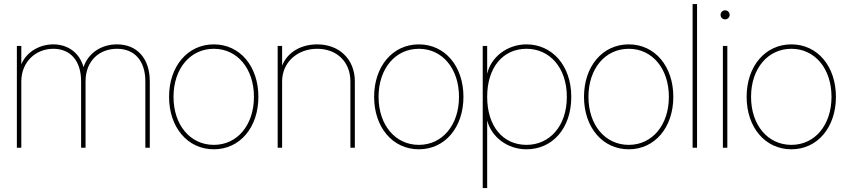

<svg xmlns="http://www.w3.org/2000/svg" viewBox="-20 -748 4284 972"><path d="M65.4 0H87.9V-335.9C87.9 -432.1 158.2 -501 250 -501C335.4 -501 390.6 -441.4 390.6 -335.9V0H413.1V-335.9C413.1 -441.4 483.9 -501 572.3 -501C660.2 -501 715.8 -441.4 715.8 -335.9V0H738.3V-335.9C738.3 -451.7 674.3 -523.4 572.3 -523.4C492.7 -523.4 426.8 -479.5 402.8 -408.2C383.3 -479.5 324.7 -523.4 250 -523.4C185.1 -523.4 116.2 -489.7 87.9 -422.4V-515.6H65.4Z M1062.5 7.8C1195.3 7.8 1288.1 -104 1288.1 -257.8C1288.1 -411.6 1195.3 -523.4 1062.5 -523.4C929.2 -523.4 835.9 -411.6 835.9 -257.8C835.9 -104 929.2 7.8 1062.5 7.8ZM1062.5 -14.6C942.9 -14.6 858.4 -115.2 858.4 -257.8C858.4 -400.4 942.9 -501 1062.5 -501C1181.6 -501 1265.6 -400.4 1265.6 -257.8C1265.6 -115.2 1181.6 -14.6 1062.5 -14.6Z M1408.2 -335.9C1408.2 -431.6 1484.4 -501 1585.9 -501C1685.1 -501 1753.9 -435.1 1753.9 -335.9V0H1776.4V-335.9C1776.4 -447.8 1697.8 -523.4 1585.9 -523.4C1508.8 -523.4 1437 -487.8 1408.2 -415.5V-515.6H1385.7V0H1408.2Z M2100.6 7.8C2233.4 7.8 2326.2 -104 2326.2 -257.8C2326.2 -411.6 2233.4 -523.4 2100.6 -523.4C1967.3 -523.4 1874 -411.6 1874 -257.8C1874 -104 1967.3 7.8 2100.6 7.8ZM2100.6 -14.6C1981 -14.6 1896.5 -115.2 1896.5 -257.8C1896.5 -400.4 1981 -501 2100.6 -501C2219.7 -501 2303.7 -400.4 2303.7 -257.8C2303.7 -115.2 2219.7 -14.6 2100.6 -14.6Z M2423.8 204.1H2446.3V-136.7H2446.8C2468.3 -55.2 2547.4 7.8 2645.5 7.8C2774.9 7.8 2872.1 -96.2 2872.1 -257.8C2872.1 -418 2773.4 -523.4 2645.5 -523.4C2547.4 -523.4 2465.8 -458.5 2446.8 -376H2446.3V-515.6H2423.8ZM2645.5 -14.6C2526.4 -14.6 2446.3 -108.4 2446.3 -257.8C2446.3 -407.2 2526.4 -501 2645.5 -501C2761.2 -501 2849.6 -407.2 2849.6 -257.8C2849.6 -108.4 2761.2 -14.6 2645.5 -14.6Z M3163.1 7.8C3295.9 7.8 3388.7 -104 3388.7 -257.8C3388.7 -411.6 3295.9 -523.4 3163.1 -523.4C3029.8 -523.4 2936.5 -411.6 2936.5 -257.8C2936.5 -104 3029.8 7.8 3163.1 7.8ZM3163.1 -14.6C3043.5 -14.6 2959 -115.2 2959 -257.8C2959 -400.4 3043.5 -501 3163.1 -501C3282.2 -501 3366.2 -400.4 3366.2 -257.8C3366.2 -115.2 3282.2 -14.6 3163.1 -14.6Z M3508.8 -727.5H3486.3V0H3508.8Z M3639.6 0H3662.1V-515.6H3639.6ZM3650.9 -649.9C3663.6 -649.9 3673.8 -660.2 3673.8 -672.9C3673.8 -685.5 3663.6 -695.8 3650.9 -695.8C3638.2 -695.8 3627.9 -685.5 3627.9 -672.9C3627.9 -660.2 3638.2 -649.9 3650.9 -649.9Z M3986.3 7.8C4119.1 7.8 4211.9 -104 4211.9 -257.8C4211.9 -411.6 4119.1 -523.4 3986.3 -523.4C3853 -523.4 3759.8 -411.6 3759.8 -257.8C3759.8 -104 3853 7.8 3986.3 7.8ZM3986.3 -14.6C3866.7 -14.6 3782.2 -115.2 3782.2 -257.8C3782.2 -400.4 3866.7 -501 3986.3 -501C4105.5 -501 4189.5 -400.4 4189.5 -257.8C4189.5 -115.2 4105.5 -14.6 3986.3 -14.6Z"/></svg>

Font: Raveo Display Display Thin
Style: Regular
Weight: 100
Designer: Jakub Foglar, Rasmus Andersson (Inter)
Foundry: Jakubfoglar.com
Version: Version 1.100;Glyphs 3.2.3 (3260)